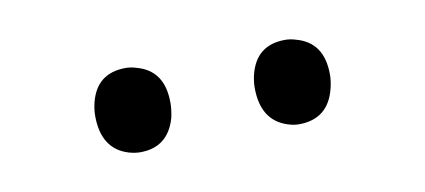

<svg xmlns="http://www.w3.org/2000/svg" viewBox="-28 -732 456 206"><g transform="rotate(-10 200.0 -629.0)"><path d="M154.3 -629.9Q154.3 -665 125 -672.9Q119.1 -674.8 113.3 -674.8Q82 -674.8 74.2 -644.5Q72.3 -636.7 72.3 -629.9Q72.3 -593.8 100.6 -585Q107.4 -583 113.3 -583Q143.6 -583 152.3 -613.3Q154.3 -622.1 154.3 -629.9ZM328.1 -629.9Q328.1 -665 298.8 -672.9Q293 -674.8 287.1 -674.8Q255.9 -674.8 248 -644.5Q246.1 -636.7 246.1 -629.9Q246.1 -593.8 274.4 -585Q280.3 -583 286.1 -583Q318.4 -583 326.2 -615.2Q328.1 -623 328.1 -629.9Z"/></g></svg>

Font: Yaldevi Colombo
Style: Regular
Weight: 400
Designer: Sol Matas, Denzil Rajitha, Kosala Senevirathne and Pathum Egodawatta
Foundry: Mooniak
Version: Version 1.020 ; ttfautohint (v1.6)